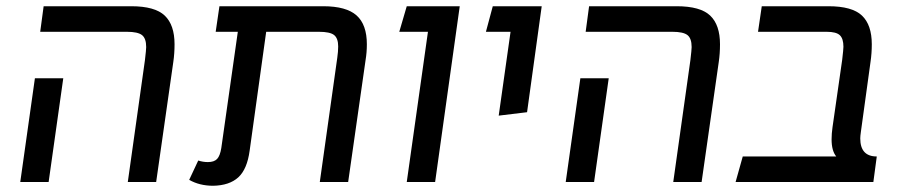

<svg xmlns="http://www.w3.org/2000/svg" viewBox="-20 -584 2879 616"><path d="M445 -391Q449 -425 449 -433Q449 -461 435.5 -471.5Q422 -482 387 -482H109L120 -564H401Q477 -564 508.5 -534Q540 -504 540 -442Q540 -412 536 -385L481 0H390ZM92 -333H183L136 0H45Z M1157 -442Q1157 -416 1153 -392L1097 0H1006L1062 -398Q1065 -419 1065 -435Q1065 -461 1052 -471.5Q1039 -482 1003 -482H834L781 -101Q773 -41 744.5 -15Q716 11 664 12Q620 12 587 -7L616 -69Q631 -64 647 -64Q667 -64 676.5 -74Q686 -84 690 -109L743 -482H672L684 -564H1017Q1091 -564 1124 -534.5Q1157 -505 1157 -442Z M1353 -482H1261L1285 -564H1455L1376 0H1285Z M1618 -482H1539L1561 -564H1718L1671 -224L1580 -213Z M2195 -391Q2199 -425 2199 -433Q2199 -461 2185.5 -471.5Q2172 -482 2137 -482H1859L1870 -564H2151Q2227 -564 2258.5 -534Q2290 -504 2290 -442Q2290 -412 2286 -385L2231 0H2140ZM1842 -333H1933L1886 0H1795Z M2740 -140Q2740 -82 2793 -82L2782 0H2340L2363 -82H2663Q2648 -100 2648 -137Q2648 -155 2651 -176L2682 -392Q2686 -426 2686 -434Q2686 -460 2674.5 -471Q2663 -482 2632 -482H2412L2424 -564H2638Q2714 -564 2745.5 -534Q2777 -504 2777 -442Q2777 -413 2773 -386L2742 -161Q2740 -147 2740 -140Z"/></svg>

Font: FiraGO
Style: Italic
Weight: 400
Italic angle: -8°
Designer: bBox Type GmbH
Foundry: bBox Type GmbH
Version: Version 1.001